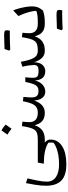

<svg xmlns="http://www.w3.org/2000/svg" viewBox="808 -1426 904 2561"><g transform="rotate(-90 1260.5 -145.0)"><path d="M162.1 -231.4Q146.5 -163.6 136.7 -116.7Q127 -69.8 122.8 -35.6Q118.7 -1.5 118.7 28.3Q118.7 106 179.2 148.2Q239.7 190.4 353.5 190.4Q413.1 190.4 468.8 181.2Q524.4 171.9 569.1 154.5Q613.8 137.2 639.6 113.8V49.3Q593.8 18.1 527.1 3.2Q460.4 -11.7 357.4 -13.7L373 -93.3H682.1V0H640.6Q665 20 674.1 41.5Q683.1 63 679.2 92.3Q671.9 183.1 585 235.4Q498 287.6 347.7 287.6Q202.1 287.6 133.1 220.7Q64 153.8 64 14.2Q64 -18.1 67.1 -53Q70.3 -87.9 78.1 -135.3Q85.9 -182.6 99.1 -251.5Z M800.8 -576.7Q835.9 -563.5 879.4 -521Q865.7 -501.5 852.1 -482.4Q838.4 -463.4 823.7 -443.4Q790 -474.1 746.1 -498Q760.3 -518.1 773.7 -537.1Q787.1 -556.2 800.8 -576.7ZM682.1 0Q666 0 666 -32.7V-60.5Q666 -93.3 682.1 -93.3Q729 -93.3 758.8 -101.8Q788.6 -110.4 807.1 -133.1Q825.7 -155.8 837.4 -197.5Q849.1 -239.3 859.9 -305.2L918.5 -298.3Q912.6 -242.7 912.6 -203.1Q912.6 -152.3 943.6 -122.8Q974.6 -93.3 1038.1 -93.3H1038.6V0H1038.1Q967.3 0 927.7 -33.2Q888.2 -66.4 871.6 -135.3Q848.6 -67.4 802.5 -33.7Q756.3 0 682.1 0Z M1592.3 6.3Q1476.6 6.3 1467.8 -133.3Q1452.6 -67.9 1412.6 -30.8Q1372.6 6.3 1320.3 6.3Q1268.1 6.3 1237.1 -31.2Q1206.1 -68.8 1200.7 -141.1Q1174.8 -68.4 1134.3 -34.2Q1093.8 0 1038.6 0Q1022.5 0 1022.5 -32.7V-60.5Q1022.5 -93.3 1038.6 -93.3Q1083 -93.3 1111.8 -112.3Q1140.6 -131.3 1159.2 -175Q1177.7 -218.8 1191.4 -292L1249 -285.2Q1246.1 -258.3 1244.1 -226.6Q1242.2 -194.8 1242.2 -177.7Q1242.2 -127.9 1261.7 -106Q1281.2 -84 1327.1 -84Q1361.8 -84 1383.3 -98.9Q1404.8 -113.8 1419.7 -151.9Q1434.6 -189.9 1449.2 -259.8H1511.2Q1508.8 -243.2 1506.3 -211.9Q1503.9 -180.7 1503.9 -160.6Q1503.9 -115.2 1522.2 -99.4Q1540.5 -83.5 1595.2 -83.5Q1643.1 -83.5 1658.7 -98.9Q1674.3 -114.3 1674.3 -144Q1674.3 -165 1668.9 -208.5Q1663.6 -252 1651.4 -298.3L1717.3 -319.3Q1737.8 -203.1 1768.1 -148.2Q1798.3 -93.3 1862.8 -93.3H1868.2V0H1862.8Q1805.7 0 1769.3 -37.4Q1732.9 -74.7 1711.4 -142.6Q1709.5 -66.9 1675.3 -30.3Q1641.1 6.3 1592.3 6.3Z M2081.1 -466.8Q1995.1 -466.8 1881.3 -460.9Q1876 -466.8 1866.2 -475.6Q1871.6 -491.7 1877.2 -506.8Q1882.8 -522 1887.7 -537.1Q2020 -542.5 2066.7 -542.5Q2113.3 -542.5 2125.5 -535.2Q2137.7 -527.8 2137.7 -507.6Q2137.7 -487.3 2131.8 -466.8ZM1868.2 0Q1852.1 0 1852.1 -32.7V-60.5Q1852.1 -93.3 1868.2 -93.3Q1915 -93.3 1944.8 -101.8Q1974.6 -110.4 1993.2 -133.1Q2011.7 -155.8 2023.4 -197.5Q2035.2 -239.3 2045.9 -305.2L2104.5 -298.3Q2098.6 -242.7 2098.6 -203.1Q2098.6 -152.3 2129.6 -122.8Q2160.6 -93.3 2224.1 -93.3H2224.6V0H2224.1Q2153.3 0 2113.8 -33.2Q2074.2 -66.4 2057.6 -135.3Q2034.7 -67.4 1988.5 -33.7Q1942.4 0 1868.2 0Z M2352.5 231.9Q2266.6 231.9 2152.8 237.8Q2147.5 231.9 2137.7 223.1Q2143.1 207 2148.7 191.9Q2154.3 176.8 2159.2 161.6Q2291.5 156.2 2338.1 156.2Q2384.8 156.2 2397 163.6Q2409.2 170.9 2409.2 191.2Q2409.2 211.4 2403.3 231.9ZM2224.6 0Q2208.5 0 2208.5 -32.7V-60.5Q2208.5 -93.3 2224.6 -93.3H2246.1Q2292.5 -93.3 2334 -97.9Q2375.5 -102.5 2397.9 -114.7Q2394 -163.6 2377.2 -222.9Q2360.4 -282.2 2327.6 -351.6L2403.3 -421.9Q2417.5 -388.2 2429.7 -342Q2441.9 -295.9 2449.2 -250Q2456.5 -204.1 2456.5 -169.9Q2456.5 -125 2444.3 -93.5Q2432.1 -62 2401.9 -25.4Q2364.3 -11.2 2326.7 -5.6Q2289.1 0 2237.3 0Z"/></g></svg>

Font: Pinar-DS2-FD Regular
Style: Regular
Weight: 400
Designer: Amin Abedi
Version: Version 2.000